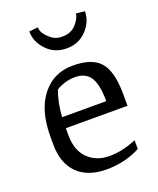

<svg xmlns="http://www.w3.org/2000/svg" viewBox="-146 -870 797 969"><g transform="rotate(-20 252.5 -385.5)"><path d="M373 -314Q373 -402.8 347.7 -442.4Q322.3 -481.9 265.1 -481.9Q236.3 -481.9 208.5 -473.1Q180.7 -464.4 164.1 -452.6Q141.1 -393.6 136.2 -314ZM46.9 -202.1V-242.7Q46.9 -382.8 109.4 -461.9Q171.9 -541 274.4 -540.5Q377.9 -541 421.9 -490.2Q465.8 -439.5 465.8 -314V-255.4H134.8V-218.3Q134.8 -135.7 179.7 -91.8Q224.6 -47.9 294.9 -47.9Q364.7 -47.9 439.9 -79.6V-32.7Q357.9 10.7 257.8 10.7Q158.2 10.7 102.5 -43.9Q46.9 -98.6 46.9 -202.1ZM170.9 -676.8Q128.4 -721.2 128.4 -777.3L175.8 -782.2Q175.8 -759.3 194.3 -737.8Q212.9 -716.8 231.4 -706.1Q251 -695.3 277.8 -695.8Q325.2 -695.8 352.5 -727.5Q379.9 -759.3 379.9 -782.2L427.2 -777.3Q427.2 -721.2 384.8 -676.8Q342.8 -632.3 277.8 -632.3Q212.9 -632.3 170.9 -676.8Z"/></g></svg>

Font: NoticiaText-Regular
Style: Regular
Weight: 400
Designer: JM Sole
Foundry: JM Sole
Version: Version 1.003